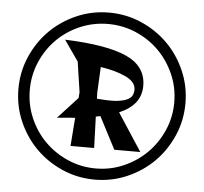

<svg xmlns="http://www.w3.org/2000/svg" viewBox="-54 -821 946 891"><g transform="rotate(5 419.0 -375.0)"><path d="M419 14Q339 14 268 -17Q197 -48 144.5 -100.5Q92 -153 61 -224Q30 -295 30 -375Q30 -455 61 -526Q92 -597 144.5 -649.5Q197 -702 268 -733Q339 -764 419 -764Q499 -764 570 -733Q641 -702 693.5 -649.5Q746 -597 777 -526Q808 -455 808 -375Q808 -295 777 -224Q746 -153 693.5 -100.5Q641 -48 570 -17Q499 14 419 14ZM419 -38Q488 -38 549.5 -65Q611 -92 656.5 -137.5Q702 -183 729 -244.5Q756 -306 756 -375Q756 -444 729 -505.5Q702 -567 656.5 -612.5Q611 -658 549.5 -684.5Q488 -711 419 -711Q350 -711 288.5 -684.5Q227 -658 181.5 -612.5Q136 -567 109.5 -505.5Q83 -444 83 -375Q83 -306 109.5 -244.5Q136 -183 181.5 -137.5Q227 -92 288.5 -65Q350 -38 419 -38ZM294 -132 304 -264 220 -257 312 -357 314 -384 293 -525 226 -621Q421 -614 513.5 -572Q606 -530 606 -439Q606 -394 581 -361.5Q556 -329 505 -307L619 -132H498L420 -282Q416 -281 410.5 -280Q405 -279 399 -278L404 -132ZM426 -359Q471 -356 498.5 -360Q526 -364 541.5 -372.5Q557 -381 562 -393Q567 -405 567 -417Q567 -454 519 -476.5Q471 -499 402 -509L396 -389L397 -361Z"/></g></svg>

Font: Trickster
Style: Regular
Weight: 400
Designer: Jean-Baptiste Morizot
Foundry: Jean-Baptiste Morizot
Version: Version 2.000;PS 2.0;hotconv 1.0.88;makeotf.lib2.5.647800